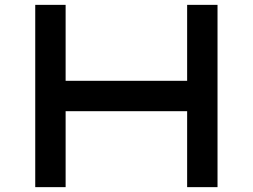

<svg xmlns="http://www.w3.org/2000/svg" viewBox="-20 -770 1040 790"><path d="M250 -312.5V0H125V-750H250V-437.5H750V-750H875V0H750V-312.5Z"/></svg>

Font: Xanmono
Style: Regular
Weight: 400
Designer: GGBotNet
Foundry: GGBotNet
Version: 1.00